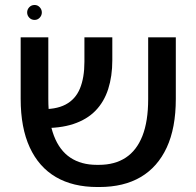

<svg xmlns="http://www.w3.org/2000/svg" viewBox="-20 -747 789 771"><path d="M371 4Q273 4 204.5 -36Q136 -76 99.5 -155Q63 -234 63 -350V-597H174V-350Q174 -261 196.5 -202Q219 -143 262.5 -114Q306 -85 369 -85H377Q441 -85 485 -114Q529 -143 552 -201.5Q575 -260 575 -349V-597H686V-350Q686 -233 649.5 -154.5Q613 -76 545 -36Q477 4 379 4ZM144 -233 137 -309Q203 -306 243 -327Q283 -348 301 -391.5Q319 -435 319 -499V-597H431V-505Q431 -441 414.5 -389.5Q398 -338 363.5 -302.5Q329 -267 274.5 -249Q220 -231 144 -233ZM119 -667Q106 -667 97.5 -676Q89 -685 89 -697Q89 -709 97.5 -718Q106 -727 119 -727Q131 -727 139.5 -718Q148 -709 148 -697Q148 -685 139.5 -676Q131 -667 119 -667Z"/></svg>

Font: Noto Sans Hebrew Thin Medium
Style: Regular
Weight: 500
Version: Version 3.001